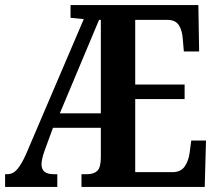

<svg xmlns="http://www.w3.org/2000/svg" viewBox="-20 -734 855 754"><path d="M0 0V-50H9Q31 -50 47.5 -69Q64 -88 82 -128L309 -659L257 -664V-714H759L762 -532H702L698 -578Q696 -614 682.5 -635Q669 -656 637 -656H511V-402H705V-345H511V-58H658Q690 -58 705.5 -80.5Q721 -103 725 -136L731 -182H789L784 0H300V-50H322Q348 -50 362 -63Q376 -76 376 -117V-232H188L155 -142Q149 -125 146 -111.5Q143 -98 143 -89Q143 -50 190 -50H205V0ZM215 -289H376V-656H369Z"/></svg>

Font: Noto Serif Ethiopic ExtraCondensed
Style: Bold
Weight: 700
Width: 2
Designer: Monotype Design Team
Foundry: Monotype Imaging Inc.
Version: Version 2.102; ttfautohint (v1.8.4.7-5d5b)